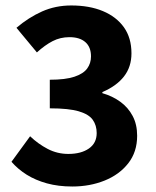

<svg xmlns="http://www.w3.org/2000/svg" viewBox="-20 -667 568 699"><path d="M243.2 12Q192.2 12 150.6 0.5Q108.9 -11.1 77 -31.1Q45.1 -51.2 21.8 -78L89.6 -170.9Q118.6 -143.2 153.5 -124.9Q188.5 -106.6 228.7 -106.6Q275.3 -106.6 303.6 -126.3Q332 -146 332 -182.5Q332 -210.4 317.9 -230.5Q303.9 -250.7 267.3 -261.6Q230.8 -272.6 161.3 -272.6V-376.7Q218.3 -376.7 251 -387.7Q283.6 -398.6 297.4 -417.6Q311.3 -436.6 311.3 -461.7Q311.3 -495.7 290.7 -513.7Q270.2 -531.7 232.9 -531.7Q199.5 -531.7 171.6 -517.3Q143.7 -502.9 114.3 -476.2L39.9 -565.8Q84.2 -603.5 133.1 -625.3Q182.1 -647.1 239.5 -647.1Q305.5 -647.1 354.6 -626.6Q403.7 -606.1 431.2 -567.6Q458.6 -529 458.6 -472.8Q458.6 -423.6 431.4 -388.7Q404.1 -353.7 352.7 -331.8V-327.8Q389.5 -317.3 418 -296.5Q446.6 -275.8 462.9 -244.9Q479.3 -214 479.3 -172.9Q479.3 -113.8 446.9 -72.5Q414.5 -31.2 360.8 -9.6Q307.1 12 243.2 12Z"/></svg>

Font: Source Sans 3
Style: Regular
Weight: 200
Designer: Paul D. Hunt
Foundry: Adobe
Version: Version 3.046;hotconv 1.0.118;makeotfexe 2.5.65603